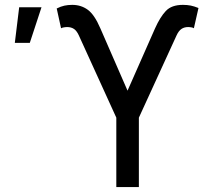

<svg xmlns="http://www.w3.org/2000/svg" viewBox="-20 -757 865 777"><path d="M450.7 0V-280.8L298.8 -614.3Q290.5 -632.3 279.3 -639.9Q268.1 -647.5 252 -647.5Q245.6 -647.5 238.3 -646.2Q231 -645 227.1 -642.6L209.5 -722.7Q226.1 -731 240.5 -734.1Q254.9 -737.3 272.5 -737.3Q308.1 -737.3 335.2 -717.5Q362.3 -697.8 386.2 -642.1L496.1 -390.1L607.4 -642.1Q627.9 -688 651.1 -712.6Q674.3 -737.3 720.2 -737.3Q737.8 -737.3 752.2 -734.4Q766.6 -731.4 783.2 -724.6L764.6 -642.6Q761.7 -645 754.9 -646.2Q748 -647.5 741.2 -647.5Q725.6 -647.5 714.4 -639.9Q703.1 -632.3 694.8 -614.3L542 -280.8V0ZM40 -583.5 57.6 -727.5H147.9L100.6 -583.5Z"/></svg>

Font: Inter 20pt
Style: Regular
Weight: 400
Version: Version 4.001;git-66647c0bb